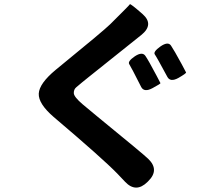

<svg xmlns="http://www.w3.org/2000/svg" viewBox="-20 -828 1040 904"><path d="M674 29Q620 82 569 28L532 -11Q464 -81 233 -277Q160 -340 162.5 -387.5Q165 -435 242 -499L270 -522Q465 -681 499 -714Q525 -739 532 -747Q539 -754 566 -781Q589 -804 591.5 -808Q594 -812 651 -762Q707 -713 645 -663L396 -464Q367 -441 339 -417Q327 -407 327.5 -389.5Q328 -372 369 -337L440 -278Q658 -100 678 -80Q732 -28 678 25ZM698 -413Q659 -392 645 -418Q597 -513 588.5 -526Q580 -539 615 -563Q650 -586 664.5 -565Q679 -544 717 -472Q734 -439 735.5 -436.5Q737 -434 698 -413ZM820 -461Q782 -440 768 -466Q718 -559 709 -571.5Q700 -584 735 -609Q771 -634 785 -613.5Q799 -593 836 -525Q853 -492 856 -487Q858 -483 820 -461Z"/></svg>

Font: Resource Han Rounded KR
Style: Bold
Weight: 700
Designer: Cyano Hao (round all glyphs); Ryoko NISHIZUKA 西塚涼子 (kana, bopomofo & ideographs); Paul D. Hunt (Latin, Greek & Cyrillic)
Foundry: Cyano Hao
Version: 0.990